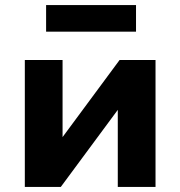

<svg xmlns="http://www.w3.org/2000/svg" viewBox="-20 -738 712 758"><path d="M78 0V-501H227V-190H222L452 -501H594V0H445V-311H450L220 0ZM162 -613V-718H517V-613Z"/></svg>

Font: Nunito Sans 8pt ExtraBold
Style: Regular
Weight: 800
Version: Version 3.101;gftools[0.9.27]